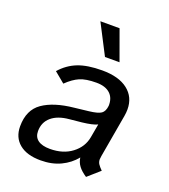

<svg xmlns="http://www.w3.org/2000/svg" viewBox="-130 -788 789 894"><g transform="rotate(20 264.5 -341.0)"><path d="M433 -105Q431 -93 431 -88Q431 -75 437.5 -65Q444 -55 458 -41L399 11Q373 -6 359.5 -24Q346 -42 343 -65Q315 -30 272 -9.5Q229 11 173 11Q105 11 67.5 -20Q30 -51 30 -106Q30 -187 84.5 -225Q139 -263 237 -273L307 -281Q351 -286 366.5 -297Q382 -308 385 -336V-334Q387 -374 363.5 -396Q340 -418 295 -418Q243 -418 213 -405Q183 -392 151 -361L99 -404Q134 -444 181 -462.5Q228 -481 301 -481Q383 -481 428 -446Q473 -411 473 -350Q473 -334 470 -317ZM357 -171 369 -238Q347 -227 294 -221L234 -215Q178 -210 147 -183.5Q116 -157 116 -113Q116 -84 136.5 -69Q157 -54 196 -54Q261 -54 304.5 -87Q348 -120 357 -171ZM214 -693H309L363 -544H291Z"/></g></svg>

Font: KoHo Medium
Style: Italic
Weight: 500
Italic angle: -10°
Designer: Cadson Demak & Katatrad Team
Foundry: Cadson Demak Co.,Ltd.
Version: Version 1.000